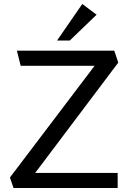

<svg xmlns="http://www.w3.org/2000/svg" viewBox="-20 -946 645 966"><path d="M572 -76V0H48L30 -53L456 -615H84L65 -691H555L575 -631L157 -76ZM331 -742H267L394 -926L466 -872Z"/></svg>

Font: Average Sans
Style: Regular
Weight: 400
Designer: Eduardo Rodriguez Tunni
Foundry: Eduardo Rodriguez Tunni
Version: Version 1.001